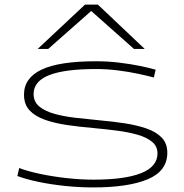

<svg xmlns="http://www.w3.org/2000/svg" viewBox="-20 -810 805 840"><path d="M56 -40 64 -75Q100 -61 154 -49.5Q208 -38 270 -31Q332 -24 389 -24Q526 -24 597.5 -52.5Q669 -81 669 -139Q669 -170 645.5 -189.5Q622 -209 582 -220.5Q542 -232 491.5 -238.5Q441 -245 387 -250Q328 -255 273.5 -263Q219 -271 176.5 -286Q134 -301 109.5 -327Q85 -353 85 -396Q85 -469 162 -505.5Q239 -542 400 -542Q452 -542 501.5 -536Q551 -530 592.5 -521.5Q634 -513 661 -505L653 -471Q627 -478 585.5 -487Q544 -496 495.5 -502Q447 -508 400 -508Q262 -508 194.5 -481Q127 -454 127 -399Q127 -365 151.5 -344.5Q176 -324 216.5 -312.5Q257 -301 308 -295Q359 -289 412 -284Q469 -279 522.5 -271Q576 -263 619 -248.5Q662 -234 687 -208.5Q712 -183 712 -142Q712 -62 627 -26Q542 10 387 10Q327 10 264.5 3.5Q202 -3 147.5 -14.5Q93 -26 56 -40ZM145 -596 352 -790H408L613 -596H566L379 -762L191 -596Z"/></svg>

Font: Georama ExtraExtended ExtraLight
Style: Regular
Weight: 200
Width: 8
Designer: Jean-Baptiste Levee
Foundry: Production Type
Version: Version 1.000